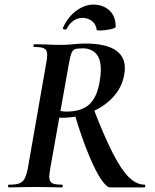

<svg xmlns="http://www.w3.org/2000/svg" viewBox="-20 -818 675 838"><path d="M19 -12Q49 -12 64 -17.5Q79 -23 87 -37.5Q95 -52 101 -81L182 -544Q186 -563 186 -578Q186 -599 174 -606Q162 -613 130 -613Q126 -613 126 -619Q126 -625 130 -625L178 -624Q218 -622 244 -622Q261 -622 275.5 -623Q290 -624 301 -625Q330 -628 351 -628Q525 -628 525 -520Q525 -506 522 -491Q512 -435 472 -392.5Q432 -350 373.5 -327Q315 -304 250 -304Q231 -304 227 -306L233 -337Q239 -334 250 -332.5Q261 -331 270 -331Q336 -331 370.5 -363Q405 -395 416 -469Q420 -492 420 -514Q420 -562 398.5 -584.5Q377 -607 342 -607Q318 -607 308 -603.5Q298 -600 292.5 -587.5Q287 -575 281 -542L199 -81Q195 -53 195 -47Q195 -26 207 -19Q219 -12 250 -12Q254 -12 254 -6Q254 0 251 0Q220 0 203 -1L136 -2L67 -1Q50 0 19 0Q15 0 15 -6Q15 -12 19 -12ZM305 -322 386 -349Q435 -222 472.5 -149Q510 -76 543 -44Q576 -12 611 -12Q614 -12 614 -6Q614 0 611 0H460Q446 0 422.5 -33.5Q399 -67 368.5 -139.5Q338 -212 305 -322ZM339 -740Q320 -740 301.5 -728Q283 -716 271 -692Q268 -689 265 -689Q261 -689 257 -691Q253 -693 254 -695Q276 -744 313 -771Q350 -798 387 -798Q429 -798 457 -773Q485 -748 485 -701Q485 -695 461 -690Q437 -685 417 -685Q402 -685 402 -688Q399 -713 381 -726.5Q363 -740 339 -740Z"/></svg>

Font: Cormorant Infant
Style: Bold Italic
Weight: 700
Italic angle: -10°
Designer: Christian Thalmann (Catharsis Fonts)
Foundry: Catharsis Fonts
Version: Version 4.000